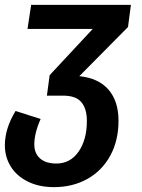

<svg xmlns="http://www.w3.org/2000/svg" viewBox="-24 -549 583 789"><path d="M502 -438 302 -236Q381 -228 422 -180.5Q463 -133 463 -53Q463 28 429.5 90Q396 152 335.5 186Q275 220 198 220Q136 220 90 197Q44 174 20 135Q-4 96 -4 48Q-4 -21 40 -93L143 -60Q117 -2 117 45Q117 81 140.5 102Q164 123 208 123Q265 123 299 74Q333 25 333 -52Q333 -102 310.5 -129Q288 -156 235 -156H168L169 -158L180 -240L357 -430H89L104 -529H514Z"/></svg>

Font: FiraGO Medium
Style: Italic
Weight: 500
Italic angle: -8°
Designer: bBox Type GmbH
Foundry: bBox Type GmbH
Version: Version 1.001